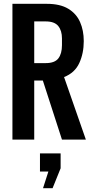

<svg xmlns="http://www.w3.org/2000/svg" viewBox="-20 -730 481 1004"><path d="M45 0V-710H225Q294 -710 336.5 -684.5Q379 -659 398.5 -615Q418 -571 418 -515Q418 -451 394.5 -400Q371 -349 315 -327L429 0H304L204 -309H159V0ZM219 -618H159V-400H219Q266 -400 285 -424.5Q304 -449 304 -494V-529Q304 -570 284.5 -594Q265 -618 219 -618ZM205 254 233 167H189V72H297V150L255 254Z"/></svg>

Font: Special Gothic Condensed Medium
Style: Regular
Weight: 500
Width: 3
Designer: Alistair McCready
Foundry: Monolith
Version: Version 1.000; ttfautohint (v1.8.4.7-5d5b)